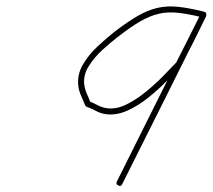

<svg xmlns="http://www.w3.org/2000/svg" viewBox="-20 -570 673 608"><path d="M621 -515Q576 -526 543.5 -529.5Q511 -533 483 -526.5Q455 -520 424.5 -502.5Q394 -485 353 -453Q332 -437 305.5 -413Q279 -389 261 -360.5Q243 -332 247 -301Q249 -286 255.5 -272Q262 -258 267 -244Q267 -243 264 -247Q260 -250 261 -250Q276 -244 290 -236.5Q304 -229 321 -227Q350 -224 381 -239.5Q412 -255 441.5 -279Q471 -303 496 -328.5Q521 -354 539 -373Q539 -373 538 -371Q537 -370 537 -370Q557 -409 576.5 -448Q596 -487 615 -525Q619 -534 628 -529Q636 -525 632 -517Q566 -384 499.5 -251.5Q433 -119 367 13Q363 22 354 17Q346 13 350 5Q416 -128 482.5 -260.5Q549 -393 615 -525Q619 -534 628 -529Q636 -525 632 -517Q613 -478 593.5 -439Q574 -400 554 -362Q554 -362 553 -361Q553 -360 553 -359Q533 -339 506.5 -312Q480 -285 448.5 -260Q417 -235 384 -220Q351 -205 319 -208Q300 -210 285.5 -218Q271 -226 254 -232Q253 -232 251 -235Q249 -237 249 -238Q243 -253 236.5 -267.5Q230 -282 228 -298Q224 -334 242.5 -365.5Q261 -397 289 -423Q317 -449 342 -469Q384 -501 416 -519.5Q448 -538 478.5 -545Q509 -552 543.5 -548.5Q578 -545 626 -533Q635 -531 633 -522Q631 -513 621 -515Z"/></svg>

Font: FRB American Cursive Guidelines Extralight
Style: Italic
Weight: 200
Italic angle: -25°
Version: Version 2.0;Modular Font Editor K font №1